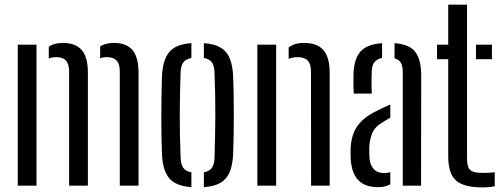

<svg xmlns="http://www.w3.org/2000/svg" viewBox="-20 -790 2141 817"><path d="M55.6 0V-600H135.3V0ZM489.7 0V-487Q489.3 -518.9 475.7 -532.9Q462.1 -546.9 434.7 -546.9Q418.2 -546.9 406.2 -541.7V-592.9Q418.2 -599.9 432.5 -603.6Q446.8 -607.4 464.6 -607.4Q516.7 -607.4 542.9 -578.1Q569 -548.7 569.5 -480.9V0ZM274.1 0V-487Q273.6 -518.8 260.2 -532.8Q246.9 -546.9 219.2 -546.9Q210.6 -546.9 202.4 -545.4Q194.2 -543.9 187.6 -541.2V-591.1Q199.1 -599.3 213.7 -603.4Q228.4 -607.4 248.2 -607.4Q300.2 -607.4 326.9 -578.1Q353.5 -548.7 354 -480.9V0Z M669.3 -133.1Q667.9 -163.7 667.2 -205.3Q666.4 -247 666.4 -293.1Q666.4 -339.1 667.2 -384.2Q667.9 -429.3 669.3 -466.6Q672.8 -536.5 700.7 -569.1Q728.5 -601.8 794.4 -606.4V-543.2Q770.1 -538.5 759.8 -524.2Q749.4 -509.8 748.5 -482.3Q747.1 -442.4 746.1 -397.9Q745.2 -353.4 745 -306.4Q744.8 -259.4 745.7 -211.8Q746.7 -164.2 748.6 -117.8Q749.6 -90.4 760.1 -75.7Q770.6 -60.9 794.4 -56.7V6.4Q728.4 1.7 700.3 -31.3Q672.2 -64.3 669.3 -133.1ZM847.5 6.4V-56.7Q871.6 -61.4 881.7 -75.9Q891.7 -90.4 892.7 -116.5Q894.2 -161.9 895.1 -207.2Q896.1 -252.5 896.3 -298.3Q896.5 -344.1 895.5 -390.4Q894.6 -436.8 892.7 -484Q891.7 -510.9 881.5 -525Q871.2 -539.1 847.5 -543.3V-606.4Q892 -603.3 918.4 -587.7Q944.9 -572.2 957.3 -542.3Q969.8 -512.5 972 -466.6Q973.4 -432.6 974.2 -390.7Q974.9 -348.7 974.9 -303.8Q974.9 -258.8 974.2 -215Q973.4 -171.2 972 -133.1Q969.7 -87.1 957.2 -57.4Q944.8 -27.8 918.3 -12.2Q891.9 3.3 847.5 6.4Z M1075.1 0V-600H1155.1V0ZM1303.7 0 1303.3 -487Q1302.9 -518.8 1289 -532.8Q1275.1 -546.9 1244.7 -546.9Q1234.6 -546.9 1225.4 -544.9Q1216.3 -542.9 1208.3 -539.3V-588Q1221.2 -597.6 1237.1 -602.5Q1253.1 -607.4 1273.7 -607.4Q1329.1 -607.4 1355.8 -577.4Q1382.5 -547.4 1382.9 -480.9V0Z M1472.4 -111.3Q1471.9 -124 1471.7 -136.3Q1471.5 -148.5 1472 -161.5Q1474.2 -197.4 1485.4 -225.7Q1496.5 -254 1521.4 -277.5Q1546.3 -300.9 1590.1 -321.7Q1601.9 -327.5 1614.7 -333.6Q1627.4 -339.6 1640.8 -345.3V-289.2Q1633 -285.2 1624.4 -279.8Q1615.7 -274.5 1605.8 -267.9Q1573.4 -249 1562.7 -220.4Q1552 -191.8 1551.3 -160.7Q1551.3 -146.9 1551.5 -136.8Q1551.7 -126.7 1552.2 -116.7Q1554.7 -87.1 1570.7 -70.3Q1586.6 -53.5 1614.4 -53.5Q1629.3 -53.5 1640.8 -57.9V-5.9Q1620.5 6.3 1589.1 6.3Q1533.6 6.3 1505.3 -22.6Q1476.9 -51.4 1472.4 -111.3ZM1485.3 -391.7Q1483.9 -412.8 1483.9 -435.4Q1483.8 -458.1 1484.3 -478.5Q1486.9 -539.3 1513.7 -570.3Q1540.5 -601.4 1605.8 -606.4V-543.4Q1586 -539.7 1574.5 -526.9Q1563.1 -514.1 1562.1 -489Q1561.1 -474.5 1560.9 -455.3Q1560.6 -436 1561.1 -418.6Q1561.6 -401.2 1562.1 -391.7ZM1693.9 0V-483.3Q1693.9 -508.4 1686 -522.5Q1678.1 -536.5 1658.9 -541.6V-606.4Q1723.3 -601.3 1747.8 -568.3Q1772.3 -535.2 1772.3 -468.2L1771.7 0Z M1839.6 -538.1V-600H1887.3V-770H1967.3V-115.5Q1967.3 -79.4 1980.6 -66.8Q1993.9 -54.2 2034.2 -54.2Q2049.4 -54.2 2060.2 -54.9Q2071 -55.7 2085.2 -56.9V2.4Q2073.2 5 2060.4 6.2Q2047.6 7.4 2032.9 7.4Q1952.3 7.4 1919.8 -22.5Q1887.3 -52.3 1887.3 -124.5V-538.1ZM2005.4 -538.1V-600H2073.3V-538.1Z"/></svg>

Font: Big Shoulders Stencil Text Thin
Style: Regular
Weight: 100
Designer: Patric King
Foundry: XO Type Co
Version: Version 2.001